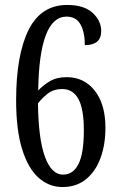

<svg xmlns="http://www.w3.org/2000/svg" viewBox="-20 -744 482 774"><path d="M232 10Q178 10 136 -27Q94 -64 69.5 -141.5Q45 -219 45 -340Q45 -522 95 -623Q145 -724 251 -724Q319 -724 353.5 -692Q388 -660 388 -619Q388 -562 322 -562Q322 -614 304.5 -645.5Q287 -677 248 -677Q193 -677 164.5 -601.5Q136 -526 134 -379Q152 -399 180 -416Q208 -433 249 -433Q319 -433 362 -378.5Q405 -324 405 -229Q405 -159 384.5 -105Q364 -51 325.5 -20.5Q287 10 232 10ZM234 -40Q275 -40 296.5 -83Q318 -126 318 -219Q318 -305 296 -345Q274 -385 231 -385Q195 -385 171 -365.5Q147 -346 133 -327Q135 -182 161.5 -111Q188 -40 234 -40Z"/></svg>

Font: Noto Serif Ethiopic ExtraCondensed
Style: Regular
Weight: 400
Width: 2
Designer: Monotype Design Team
Foundry: Monotype Imaging Inc.
Version: Version 2.102; ttfautohint (v1.8.4.7-5d5b)